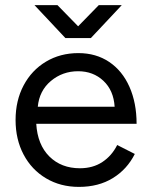

<svg xmlns="http://www.w3.org/2000/svg" viewBox="-20 -720 586 752"><path d="M41 -250Q41 -326 72.5 -385.5Q104 -445 160 -478.5Q216 -512 287 -512Q356 -512 407.5 -477.5Q459 -443 487 -380Q515 -317 515 -235H122Q127 -153 173.5 -107Q220 -61 293 -61Q344 -61 381 -85.5Q418 -110 439 -152L508 -117Q478 -57 422 -22.5Q366 12 289 12Q217 12 160.5 -21.5Q104 -55 72.5 -114.5Q41 -174 41 -250ZM429 -302Q425 -366 385 -403.5Q345 -441 286 -441Q225 -441 179.5 -403Q134 -365 128 -302ZM115 -700H205L286 -617L367 -700H457L336 -571H236Z"/></svg>

Font: Oak Sans
Style: Regular
Weight: 400
Designer: Erik Kennedy, Walven
Foundry: Erik Kennedy, Walven
Version: Version 1.000